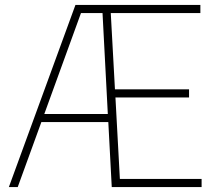

<svg xmlns="http://www.w3.org/2000/svg" viewBox="-20 -760 866 780"><path d="M467 -33H799V0H434L420 -264H148L52 0H16L286.5 -740H794V-707H430L447 -397H748V-364H449ZM160 -297H418L396.5 -707H309Z"/></svg>

Font: Encode Sans Semi Condensed Thin
Style: Regular
Weight: 250
Width: 4
Designer: Multiple Designers
Foundry: Impallari Type
Version: Version 2.000